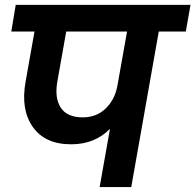

<svg xmlns="http://www.w3.org/2000/svg" viewBox="-20 -760 794 780"><path d="M315.9 -283.2Q372.1 -283.2 409.4 -319.3Q446.8 -355.5 457 -412.1L496.1 -631.8H249L212.9 -428.2Q201.2 -361.3 227.1 -322.3Q252.9 -283.2 315.9 -283.2ZM25.9 -631.8 43.9 -740.2H753.9L734.9 -631.8H625L513.2 0H384.8L426.8 -236.8Q365.2 -173.8 269 -173.8Q162.6 -173.8 113 -244.6Q63.5 -315.4 84 -428.2L120.1 -631.8Z"/></svg>

Font: SVN-Poppins SemiBold
Style: Italic
Weight: 600
Italic angle: -10°
Designer: Ninad Kale (Devanagari), Jonny Pinhorn (Latin)
Foundry: Indian Type Foundry
Version: Version 3.002 2017